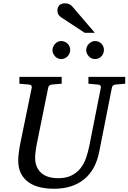

<svg xmlns="http://www.w3.org/2000/svg" viewBox="-20 -1143 789 1179"><path d="M690.9 -624Q682.1 -623 675.3 -618.4Q668.5 -613.8 667 -604L589.8 -213.9Q579.6 -159.7 557.1 -116.9Q534.7 -74.2 499.8 -44.7Q464.8 -15.1 417.7 0.5Q370.6 16.1 311 16.1Q264.6 16.1 224.9 6.6Q185.1 -2.9 155.3 -23.9Q125.5 -44.9 108.6 -78.1Q91.8 -111.3 91.8 -159.2Q91.8 -174.3 95 -201.7Q98.1 -229 105 -264.2L174.8 -604Q176.3 -612.3 172.4 -617.7Q168.5 -623 154.8 -624L99.1 -628.9V-670.9H358.9V-628.9L299.8 -624Q291 -623 284.2 -618.4Q277.3 -613.8 275.9 -604L207 -264.2Q201.2 -234.9 198.5 -211.7Q195.8 -188.5 195.8 -174.8Q195.8 -143.1 205.8 -119.6Q215.8 -96.2 234.1 -80.3Q252.4 -64.5 278.6 -56.6Q304.7 -48.8 336.9 -48.8Q385.7 -48.8 418.7 -65.2Q451.7 -81.5 473.6 -108.9Q495.6 -136.2 508.3 -172.6Q521 -209 528.8 -249L599.1 -604Q600.6 -612.3 596.7 -617.7Q592.8 -623 579.1 -624L522.9 -628.9V-670.9H749V-628.9ZM411.1 -836.4Q411.1 -825.2 406.7 -814.9Q402.3 -804.7 394.8 -796.9Q387.2 -789.1 377.2 -784.7Q367.2 -780.3 356 -780.3Q345.2 -780.3 335.4 -784.7Q325.7 -789.1 318.4 -796.9Q311 -804.7 306.6 -814.5Q302.2 -824.2 302.2 -835.4Q302.2 -846.2 306.6 -856.2Q311 -866.2 318.4 -874Q325.7 -881.8 335.4 -886.5Q345.2 -891.1 356 -891.1Q367.2 -891.1 377.2 -886.7Q387.2 -882.3 394.8 -875Q402.3 -867.7 406.7 -857.7Q411.1 -847.7 411.1 -836.4ZM618.2 -836.4Q618.2 -825.2 614 -814.9Q609.9 -804.7 602.5 -796.9Q595.2 -789.1 585.2 -784.7Q575.2 -780.3 564 -780.3Q552.7 -780.3 542.7 -784.7Q532.7 -789.1 525.4 -796.9Q518.1 -804.7 513.7 -814.9Q509.3 -825.2 509.3 -836.4Q509.3 -846.7 513.9 -856.7Q518.6 -866.7 526.1 -874.3Q533.7 -881.8 543.7 -886.5Q553.7 -891.1 564 -891.1Q575.2 -891.1 585.2 -886.7Q595.2 -882.3 602.5 -875Q609.9 -867.7 614 -857.7Q618.2 -847.7 618.2 -836.4ZM500.5 -941.4 355.5 -1036.6Q345.2 -1043.5 338.9 -1053.5Q332.5 -1063.5 332.5 -1078.6Q332.5 -1085.9 334.7 -1093.8Q336.9 -1101.6 342 -1107.9Q347.2 -1114.3 355.7 -1118.4Q364.3 -1122.6 377.4 -1122.6Q388.2 -1122.6 395.8 -1120.6Q403.3 -1118.7 409.2 -1115.5Q415 -1112.3 419.7 -1107.7Q424.3 -1103 428.7 -1097.7L562.5 -941.4Z"/></svg>

Font: Charis SIL
Style: Italic
Weight: 400
Italic angle: -11°
Foundry: SIL International
Version: Version 4.112